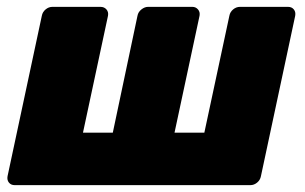

<svg xmlns="http://www.w3.org/2000/svg" viewBox="-20 -540 889 560"><path d="M23 0Q12 0 6 -7.5Q0 -15 2 -26L102 -494Q104 -505 113 -512.5Q122 -520 133 -520H273Q284 -520 290.5 -512.5Q297 -505 295 -494L222 -153H309L381 -494Q383 -505 392.5 -512.5Q402 -520 412 -520H541Q551 -520 557.5 -512.5Q564 -505 562 -494L489 -153H576L649 -494Q651 -505 660 -512.5Q669 -520 680 -520H820Q831 -520 837 -512.5Q843 -505 841 -494L741 -26Q739 -15 730 -7.5Q721 0 710 0Z"/></svg>

Font: Rubik ExtraBold
Style: Italic
Weight: 800
Italic angle: -12°
Designer: Hubert and Fischer
Foundry: Hubert and Fischer
Version: Version 2.300;gftools[0.9.30]